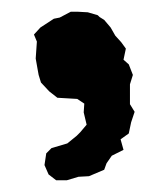

<svg xmlns="http://www.w3.org/2000/svg" viewBox="-20 -161 282 328"><path d="M78 6 64 -5 50 -20 46 -33 44 -44 41 -61 43 -90 38 -102 49 -114 72 -129 82 -131 101 -141H112L130 -140L147 -135L150 -132L158 -127L169 -114L177 -100L187 -89L195 -78L191 -59L200 -51L207 -33L202 -17V17L210 30L204 48L200 67L186 77L191 95L171 105L162 118L158 129L132 140L114 141L94 147H76L63 137L56 121L59 101L68 92L95 84L111 71L117 65L128 52L123 31L124 16L112 8L95 7Z"/></svg>

Font: Winky Rough Medium
Style: Regular
Weight: 500
Designer: Simon Atzbach
Foundry: typofactur
Version: Version 1.206; ttfautohint (v1.8.4.7-5d5b)